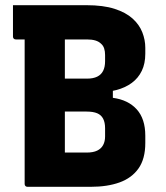

<svg xmlns="http://www.w3.org/2000/svg" viewBox="-20 -720 640 740"><path d="M330 0Q300 0 260 0Q220 0 182 0Q144 0 117 0Q90 0 86 0Q81 0 78 -3Q75 -6 75 -11Q75 -92 75 -166.5Q75 -241 75 -313.5Q75 -386 75 -460.5Q75 -535 75 -616H237L230 -595Q230 -565 230 -537Q230 -509 230 -483Q230 -440 230 -398Q230 -356 230 -313.5Q230 -271 230 -226Q230 -181 230 -132Q244 -132 258 -132Q272 -132 286 -132Q300 -132 314 -132Q339 -132 354.5 -139.5Q370 -147 377.5 -161Q385 -175 385 -194V-226Q385 -248 377.5 -262.5Q370 -277 354.5 -283.5Q339 -290 314 -290H150L156 -383H415V-343Q474 -335 507 -298.5Q540 -262 540 -197V-169Q540 -108 514 -71Q488 -34 441 -17Q394 0 330 0ZM30 -700Q101 -700 172 -700Q243 -700 313 -700Q378 -700 421.5 -686Q465 -672 491 -648.5Q517 -625 528.5 -595.5Q540 -566 540 -536V-513Q540 -475 526.5 -447Q513 -419 488 -400.5Q463 -382 428.5 -373Q394 -364 353 -364Q291 -364 249 -364Q207 -364 174 -364L156 -350L150 -417Q191 -417 233 -417Q275 -417 316 -417Q339 -417 354.5 -424.5Q370 -432 377.5 -447Q385 -462 385 -484V-508Q385 -522 381.5 -533Q378 -544 370 -551Q361 -560 347.5 -564Q334 -568 315 -568Q270 -568 224 -568Q178 -568 132.5 -568Q87 -568 41 -568Q36 -568 33 -571Q30 -574 30 -579Q30 -612 30 -639.5Q30 -667 30 -700Z"/></svg>

Font: Recursive Monospace ExtraBold
Style: Regular
Weight: 800
Version: Version 1.047